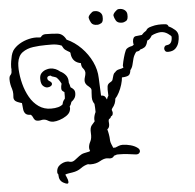

<svg xmlns="http://www.w3.org/2000/svg" viewBox="-64 -832 1017 1003"><g transform="rotate(-5 445.0 -330.5)"><path d="M229 105Q206 93 206 64V60Q201 55 201 48Q201 23 220 10Q239 -3 258 -3Q265 -3 268.5 -1.5Q272 0 280 0Q289 0 300 -8.5Q311 -17 323.5 -26.5Q336 -36 349 -39L377 -45L382 -48L381 -50Q378 -58 378 -64Q378 -80 387 -96.5Q396 -113 394 -141Q392 -168 402 -180.5Q412 -193 419 -200Q418 -203 418 -210Q418 -218 420.5 -228Q423 -238 428 -248Q428 -259 427.5 -270Q427 -281 426 -291Q422 -296 418.5 -305Q415 -314 415 -327Q415 -341 416 -349.5Q417 -358 417 -363Q417 -369 414.5 -373Q412 -377 404 -384Q393 -392 389 -400Q385 -408 385 -415Q385 -425 388.5 -435Q392 -445 393 -457Q392 -471 383 -480.5Q374 -490 374 -509Q331 -517 325 -559Q325 -562 324.5 -565.5Q324 -569 322 -571Q306 -580 298 -586Q290 -592 282 -609Q258 -619 229 -619H199Q166 -619 133 -614.5Q100 -610 76.5 -593Q53 -576 48 -538Q47 -531 47 -522.5Q47 -514 47 -506Q49 -467 59 -428.5Q69 -390 87.5 -357.5Q106 -325 134 -305.5Q162 -286 198 -286Q242 -286 260 -303Q262 -319 274 -331Q275 -336 275 -341.5Q275 -347 275 -354V-366Q268 -370 264 -374Q260 -378 260 -387Q260 -398 264 -411Q253 -434 239 -446Q233 -448 228 -450Q223 -452 218 -453Q215 -454 211 -458Q192 -458 192 -446Q192 -436 202 -430Q214 -423 214 -415Q214 -408 206.5 -403Q199 -398 189 -398Q177 -398 166 -408.5Q155 -419 155 -446Q155 -465 165 -475.5Q175 -486 188 -490.5Q201 -495 211 -495Q226 -495 239 -489.5Q252 -484 262 -475Q279 -467 290.5 -453Q302 -439 302 -418V-413Q304 -407 306 -401Q308 -395 309 -388Q318 -383 324.5 -375.5Q331 -368 331 -356Q331 -340 324.5 -330Q318 -320 311 -315L307 -312Q305 -305 302.5 -299.5Q300 -294 296 -289Q296 -287 296.5 -284.5Q297 -282 297 -280Q297 -274 294 -265Q289 -251 272.5 -240Q256 -229 237 -223Q218 -217 205 -217Q189 -217 177 -224.5Q165 -232 153 -232Q146 -232 141 -230.5Q136 -229 128 -229Q114 -229 108.5 -235Q103 -241 100 -249Q97 -257 90 -263Q69 -263 61 -273Q53 -283 52 -298.5Q51 -314 49 -328Q21 -336 14 -343.5Q7 -351 7 -361Q7 -366 7.5 -370.5Q8 -375 8 -380Q8 -393 4 -406Q-5 -432 -5 -456Q-5 -472 1.5 -478.5Q8 -485 9 -495Q9 -498 9 -501Q9 -504 10 -508Q10 -511 9.5 -513.5Q9 -516 9 -519Q9 -528 10 -536Q11 -544 12 -551Q14 -565 17.5 -579Q21 -593 28 -605Q41 -624 64 -638Q87 -652 114.5 -658.5Q142 -665 165 -662Q168 -661 171 -661.5Q174 -662 177 -662Q186 -676 202 -676Q238 -676 266 -673Q294 -670 310 -638Q352 -619 385.5 -585Q419 -551 439 -509Q459 -467 460 -423L464 -331Q476 -331 483 -325Q486 -323 493 -308Q495 -315 497.5 -319.5Q500 -324 502 -327Q502 -335 501.5 -343Q501 -351 501 -360Q501 -379 506 -386Q511 -393 518 -396Q525 -399 530 -406Q535 -424 538 -433Q541 -442 548 -446Q556 -457 570 -459.5Q584 -462 593 -466Q591 -474 591 -477Q591 -480 595.5 -499Q600 -518 606.5 -538Q613 -558 619 -563Q625 -568 633 -571Q641 -574 649 -575Q653 -579 657 -580Q656 -585 655.5 -589Q655 -593 655 -597Q656 -622 672 -624.5Q688 -627 704 -628Q709 -634 715 -639Q721 -644 728 -648Q732 -655 737.5 -659.5Q743 -664 759 -668Q776 -673 794.5 -674Q813 -675 830 -673Q843 -673 847 -660Q865 -652 880 -638.5Q895 -625 895 -605Q895 -590 890 -572Q885 -554 871.5 -541Q858 -528 832 -528Q823 -528 818.5 -533.5Q814 -539 814 -546Q814 -553 818.5 -558.5Q823 -564 832 -564Q858 -567 858 -605Q858 -610 840.5 -622Q823 -634 804 -634Q795 -634 781 -630.5Q767 -627 754 -620V-619Q743 -600 729 -596V-594Q723 -569 711.5 -562Q700 -555 689 -553Q686 -548 680.5 -546Q675 -544 667 -543Q654 -526 649.5 -509Q645 -492 641.5 -477Q638 -462 628 -450Q626 -430 616.5 -423.5Q607 -417 581 -416Q580 -400 573.5 -378.5Q567 -357 557 -338Q547 -319 537 -309Q536 -296 531.5 -284Q527 -272 516 -259L513 -252Q515 -246 516 -242.5Q517 -239 517 -238Q517 -228 514 -224Q511 -220 506 -218Q505 -213 501.5 -209.5Q498 -206 494 -204Q492 -198 492 -196Q492 -192 492.5 -188Q493 -184 493 -179Q493 -172 491 -165Q489 -158 482 -153H481Q485 -140 487 -127Q490 -109 490 -100.5Q490 -92 492 -84Q494 -76 502 -58L503 -54H515Q524 -58 533.5 -61.5Q543 -65 553 -65Q573 -65 595 -59Q617 -53 631 -42Q641 -35 641 -25Q641 -18 635 -13Q629 -8 618 -9Q593 -12 575.5 -14.5Q558 -17 533 -17H520Q516 -16 512.5 -14.5Q509 -13 504 -12Q498 0 482 0Q478 0 474 -1Q470 -2 465 -2Q449 -2 428.5 10Q408 22 379 22Q375 22 371.5 21.5Q368 21 365 20Q345 24 326 38Q307 52 280 56Q274 57 260.5 59Q247 61 242 64Q242 65 248.5 79Q255 93 255 103Q255 112 248 112Q242 112 229 105ZM606 -701Q583 -701 575 -715Q567 -729 565 -741Q564 -749 575 -760.5Q586 -772 593 -773Q612 -775 624.5 -766Q637 -757 638 -743Q640 -715 628.5 -708Q617 -701 606 -701ZM476 -701Q453 -701 445 -715Q437 -729 435 -741Q434 -749 445 -760.5Q456 -772 463 -773Q482 -775 494.5 -766Q507 -757 508 -743Q510 -715 498.5 -708Q487 -701 476 -701Z"/></g></svg>

Font: RU Serius
Style: Regular
Weight: 400
Designer: Robert E. Leuschke
Foundry: Robert E. Leuschke
Version: Version 1.011; ttfautohint (v1.8.3)